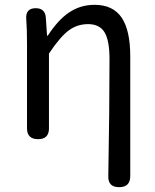

<svg xmlns="http://www.w3.org/2000/svg" viewBox="-20 -577 644 796"><path d="M474 199Q427 199 429 152Q434 -121 434 -332Q434 -409 413.5 -443Q393 -477 345 -477Q300 -477 264.5 -450.5Q229 -424 183 -355V-45Q183 0 138 0Q92 0 92 -45V-394Q92 -458 89 -495Q84 -543 128 -543Q167 -543 170 -504L175 -429H178Q221 -495 266 -525Q313 -557 372 -557Q449 -557 485 -503Q520 -450 520 -344V-72V153Q520 199 474 199Z"/></svg>

Font: GenSenRounded JP R
Style: Regular
Weight: 400
Version: Version 1.501;PS 1;hotconv 16.6.51;makeotf.lib2.5.65220